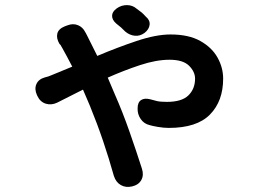

<svg xmlns="http://www.w3.org/2000/svg" viewBox="-20 -658 1040 752"><path d="M546 -529Q528 -516 508 -518Q488 -520 471 -534Q460 -545 454 -550.5Q448 -556 435 -566Q419 -580 419 -596Q419 -612 437 -625Q455 -638 477 -638Q499 -638 515 -624Q529 -614 535 -609Q541 -604 551 -593Q568 -579 566 -561Q564 -543 546 -529ZM125 -285Q114 -309 122.5 -328.5Q131 -348 156 -355Q165 -357 169 -358.5Q173 -360 183 -364L263 -397Q252 -418 242.5 -436Q233 -454 225 -468Q217 -482 217 -482Q217 -482 213 -486Q200 -508 204.5 -526.5Q209 -545 234 -555L245 -559Q266 -567 285 -559.5Q304 -552 314 -532Q315 -531 316 -528.5Q317 -526 320 -521L361 -439Q439 -472 515 -497.5Q591 -523 648 -523Q719 -523 764.5 -497.5Q810 -472 832 -432.5Q854 -393 854 -350Q854 -262 802.5 -209.5Q751 -157 641 -157Q621 -157 598 -161Q575 -165 566 -168Q544 -173 531 -192Q518 -211 519 -234Q519 -257 532.5 -266Q546 -275 569 -269Q583 -265 595.5 -262Q608 -259 634 -259Q692 -259 718 -284.5Q744 -310 744 -350Q744 -377 720.5 -400.5Q697 -424 644 -424Q592 -424 528.5 -403Q465 -382 402 -354L430 -288Q460 -220 487 -143Q514 -66 536 3Q544 28 533.5 47Q523 66 498 72Q473 78 453.5 67Q434 56 426 31Q407 -37 384 -105Q361 -173 332 -244L305 -307L204 -256Q181 -245 159 -252Q137 -259 126 -283Z"/></svg>

Font: Chiron GoRound TC SB
Style: Regular
Weight: 500
Designer: Ryoko NISHIZUKA 西塚涼子 (kana, bopomofo & ideographs); Paul D. Hunt (Latin, Greek & Cyrillic); Sandoll Communications 산돌커뮤니
Foundry: Adobe
Version: Version 1.000;hotconv 1.1.1;makeotfexe 2.6.0